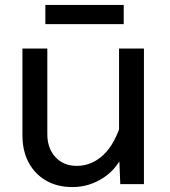

<svg xmlns="http://www.w3.org/2000/svg" viewBox="-20 -747 690 779"><path d="M172 -550V-203Q172 -145 205 -109.5Q238 -74 291 -74Q352 -74 399.5 -118.5Q447 -163 475 -257L491 -144Q460 -66 401.5 -27Q343 12 274 12Q212 12 166.5 -14.5Q121 -41 96 -88Q71 -135 71 -199V-550ZM564 -550V0H468L463 -124V-550ZM164 -649V-727H482V-649Z"/></svg>

Font: Azeret Mono Thin
Style: Regular
Weight: 400
Version: Version 1.002